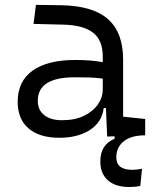

<svg xmlns="http://www.w3.org/2000/svg" viewBox="-20 -542 626 769"><path d="M497.6 207Q442.4 207 412.1 180.2Q381.8 153.3 381.8 104.5Q381.8 37.1 439 13.7V3.9L409.2 4.9L404.3 -109.4H395.5Q388.2 -52.2 339.8 -21.2Q291.5 9.8 217.3 9.8Q137.7 9.8 94.2 -27.8Q50.8 -65.4 50.8 -134.3Q50.8 -216.3 110.4 -259Q169.9 -301.8 281.7 -301.8Q345.7 -301.8 391.6 -293V-315.9Q391.6 -381.3 352.1 -411.6Q312.5 -441.9 231 -443.4L114.3 -446.3L124 -522.5L224.6 -521Q352.1 -519 412.6 -465.3Q473.1 -411.6 473.1 -303.7V-74.7L561.5 -65.4V0L544.9 0.5Q497.6 3.9 471.7 27.3Q445.8 50.8 445.8 88.4Q445.8 138.2 510.3 138.2Q527.8 138.2 548.8 133.8L542 202.6Q530.8 205.1 519 206.1Q507.3 207 497.6 207ZM391.6 -227.1Q364.7 -231 336.2 -231.7Q307.6 -232.4 279.3 -232.4Q131.3 -232.4 131.3 -138.7Q131.3 -101.6 157 -81.1Q182.6 -60.5 228.5 -60.5Q279.8 -60.5 316.2 -78.1Q352.5 -95.7 372.1 -124Q391.6 -152.3 391.6 -184.1Z"/></svg>

Font: Cascadia Mono NF SemiLight
Style: Regular
Weight: 350
Monospace: yes
Designer: Aaron Bell
Foundry: Saja Typeworks
Version: Version 2404.023; ttfautohint (v1.8.4)